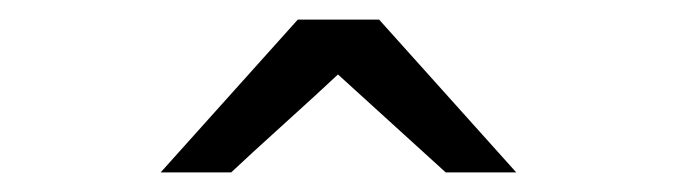

<svg xmlns="http://www.w3.org/2000/svg" viewBox="-20 -641 697 196"><path d="M144 -465 284 -621H367L507 -465H435L325 -565Q307 -548 270.5 -515Q234 -482 216 -465Z"/></svg>

Font: Coval
Style: Medium
Weight: 500
Foundry: Context Ltd
Version: Version 001.000